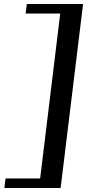

<svg xmlns="http://www.w3.org/2000/svg" viewBox="-20 -756 453 966"><path d="M285 190 398 -736H115L109 -688H283L182 142H8L2 190Z"/></svg>

Font: Gamestation Extended
Style: Italic
Weight: 400
Width: 7
Designer: Jonas Hecksher
Foundry: Jonas Hecksher, Playtypeª, e-types AS
Version: Version 1.003